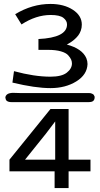

<svg xmlns="http://www.w3.org/2000/svg" viewBox="-20 -787 509 974"><path d="M7 -294Q9 -302 14.5 -307Q20 -312 29 -314Q38 -316 45 -316Q52 -316 64 -315.5Q76 -315 80 -315H431Q441 -315 447.5 -311.5Q454 -308 455.5 -306Q457 -304 460 -297Q461 -284 454.5 -276.5Q448 -269 430 -269H38Q30 -269 24.5 -270.5Q19 -272 16 -274Q13 -276 11 -279.5Q9 -283 8.5 -285Q8 -287 8 -290ZM28 23 236 -234H328V23H439V82H328V167H257V82H28ZM43 -368 51 -426Q154 -398 236 -398Q293 -398 319 -418.5Q345 -439 345 -465Q345 -475 341 -484.5Q337 -494 326 -506.5Q315 -519 289 -526.5Q263 -534 225 -534H175V-589Q320 -596 320 -663Q320 -682 301.5 -696.5Q283 -711 237 -711Q163 -711 89 -663L57 -715Q143 -767 236 -767Q304 -767 349.5 -737.5Q395 -708 395 -662Q395 -646 390 -632Q385 -618 377.5 -608Q370 -598 360 -589Q350 -580 343 -575.5Q336 -571 328 -566L319 -561Q397 -540 418 -492Q424 -477 424 -462Q422 -408 367 -374Q312 -340 236 -340Q159 -340 43 -368ZM107 23H260V-171L213 -109Z"/></svg>

Font: Coval
Style: ExtraLight
Weight: 250
Foundry: Context Ltd
Version: Version 001.000